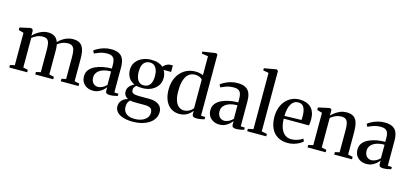

<svg xmlns="http://www.w3.org/2000/svg" viewBox="-80 -1452 5010 2336"><g transform="rotate(15 2425.0 -284.0)"><path d="M25 0V-31L82.5 -44V-452L18 -470.5V-502L151 -531.5L173 -527.5L184.5 -505L184 -443.5Q203 -465 232.5 -486Q262 -507 297.5 -520.8Q333 -534.5 369.5 -534.5Q424 -534.5 455.8 -513Q487.5 -491.5 503 -447.5Q520.5 -468.5 549.2 -488.5Q578 -508.5 613.2 -521.5Q648.5 -534.5 686 -534.5Q729.5 -534.5 758.5 -521.2Q787.5 -508 804.5 -481.8Q821.5 -455.5 828.8 -416.5Q836 -377.5 836 -326.5V-44L897.5 -31V0H673V-31L729 -44V-323.5Q729 -370 722.5 -402.2Q716 -434.5 696.8 -451.8Q677.5 -469 639.5 -469Q613.5 -469 590.2 -462.5Q567 -456 547.2 -445.2Q527.5 -434.5 510.5 -421Q513 -410 514.5 -395Q516 -380 516.5 -363Q517 -346 517 -329.5V-44L578 -31V0H352V-31L410 -44V-324.5Q410 -371 404 -403Q398 -435 379.8 -451.8Q361.5 -468.5 324.5 -468.5Q284.5 -468.5 250.8 -453.8Q217 -439 189.5 -416.5V-44L249.5 -31V0Z M1079 9.5Q1040 9.5 1006 -6.5Q972 -22.5 951 -54.8Q930 -87 930 -135Q930 -182.5 957.2 -216Q984.5 -249.5 1029.2 -270.2Q1074 -291 1127.5 -300.8Q1181 -310.5 1233.5 -310.5V-357.5Q1233.5 -395 1225 -420.5Q1216.5 -446 1195.2 -459.2Q1174 -472.5 1135.5 -472.5Q1083.5 -472.5 1042.5 -458.2Q1001.5 -444 975 -430L957 -463.5Q972 -476.5 1002.8 -493.5Q1033.5 -510.5 1075.8 -523.2Q1118 -536 1167.5 -536Q1228.5 -536 1266 -516.2Q1303.5 -496.5 1320.8 -456Q1338 -415.5 1338 -352.5V-37.5L1389.5 -35V-7Q1379 -4.5 1362.8 -0.8Q1346.5 3 1328 5.5Q1309.5 8 1291.5 8Q1264.5 8 1251 -0.5Q1237.5 -9 1237.5 -35.5V-77Q1227.5 -61.5 1205.5 -41Q1183.5 -20.5 1151.5 -5.5Q1119.5 9.5 1079 9.5ZM1123.5 -51Q1154 -51 1182.5 -65.5Q1211 -80 1233.5 -103.5V-274Q1174 -274 1131 -258.5Q1088 -243 1064.5 -214.8Q1041 -186.5 1041 -148.5Q1041 -117.5 1052 -95.8Q1063 -74 1082 -62.5Q1101 -51 1123.5 -51Z M1642.5 249Q1597 249 1556 241Q1515 233 1483.8 216.2Q1452.5 199.5 1434.8 173.8Q1417 148 1417 112.5Q1417 83 1430.2 59.8Q1443.5 36.5 1466.5 20.2Q1489.5 4 1518.5 -3Q1494 -15.5 1480.2 -36.2Q1466.5 -57 1466.5 -88Q1466.5 -112.5 1478 -132.8Q1489.5 -153 1508.2 -168.5Q1527 -184 1549 -193.5Q1495 -219 1472 -261Q1449 -303 1449 -355Q1449 -412 1480.2 -453.2Q1511.5 -494.5 1561.8 -516.2Q1612 -538 1669 -538Q1725 -538 1762.2 -524.8Q1799.5 -511.5 1821.5 -490.5Q1833 -509 1859.8 -524Q1886.5 -539 1916 -539H1940.5V-457.5H1845.5Q1853 -448 1859 -433.2Q1865 -418.5 1868.5 -400.5Q1872 -382.5 1872 -362.5Q1872 -305.5 1842.5 -263.8Q1813 -222 1763.5 -199.2Q1714 -176.5 1653.5 -176.5Q1634 -176.5 1613.2 -178.5Q1592.5 -180.5 1576 -183.5Q1564.5 -174.5 1554 -161Q1543.5 -147.5 1543.5 -126Q1543.5 -95.5 1566 -84Q1588.5 -72.5 1641 -72.5H1765Q1821.5 -72.5 1858.5 -57Q1895.5 -41.5 1914 -14Q1932.5 13.5 1932.5 50.5Q1932.5 96 1910.8 132.5Q1889 169 1849.8 195Q1810.5 221 1757.5 235Q1704.5 249 1642.5 249ZM1654 210Q1706.5 210 1746.5 195Q1786.5 180 1809.2 152.2Q1832 124.5 1832 87Q1832 64 1824 48Q1816 32 1795 23.2Q1774 14.5 1735.5 14.5H1626.5Q1602.5 14.5 1583 12.8Q1563.5 11 1549.5 7.5Q1534.5 20 1524.2 40Q1514 60 1514 94.5Q1514 133 1532 158.5Q1550 184 1581.5 197Q1613 210 1654 210ZM1659 -213.5Q1711.5 -213.5 1737.8 -250.2Q1764 -287 1764 -358.5Q1764 -403 1752.2 -435Q1740.5 -467 1718.5 -484.2Q1696.5 -501.5 1665 -501.5Q1632 -501.5 1608 -486.2Q1584 -471 1571.2 -439.5Q1558.5 -408 1558.5 -359.5Q1558.5 -317 1569.2 -284Q1580 -251 1602.5 -232.2Q1625 -213.5 1659 -213.5Z M2169 11Q2126 11 2089 -5Q2052 -21 2024.5 -53Q1997 -85 1981.5 -133Q1966 -181 1966 -244.5Q1966 -332.5 1999.5 -398.8Q2033 -465 2092.2 -502Q2151.5 -539 2227 -539Q2258 -539 2283.8 -532.8Q2309.5 -526.5 2324.5 -519V-758L2243 -769.5V-795L2399.5 -818.5H2415.5L2430 -806.5V-36H2483V-6Q2465.5 -1.5 2438.5 3.8Q2411.5 9 2385 9Q2358.5 9 2343.5 0.5Q2328.5 -8 2328.5 -35V-73Q2317.5 -55 2295.2 -35.5Q2273 -16 2241.2 -2.5Q2209.5 11 2169 11ZM2209.5 -45Q2237 -45 2259.5 -54.2Q2282 -63.5 2298.8 -77Q2315.5 -90.5 2324.5 -102.5V-463Q2315.5 -477.5 2291.2 -489Q2267 -500.5 2233.5 -500.5Q2186.5 -500.5 2153.5 -474.2Q2120.5 -448 2102.5 -394.2Q2084.5 -340.5 2084.5 -258.5Q2084 -182.5 2100.8 -135.5Q2117.5 -88.5 2146.2 -66.8Q2175 -45 2209.5 -45Z M2671 9.5Q2632 9.5 2598 -6.5Q2564 -22.5 2543 -54.8Q2522 -87 2522 -135Q2522 -182.5 2549.2 -216Q2576.5 -249.5 2621.2 -270.2Q2666 -291 2719.5 -300.8Q2773 -310.5 2825.5 -310.5V-357.5Q2825.5 -395 2817 -420.5Q2808.5 -446 2787.2 -459.2Q2766 -472.5 2727.5 -472.5Q2675.5 -472.5 2634.5 -458.2Q2593.5 -444 2567 -430L2549 -463.5Q2564 -476.5 2594.8 -493.5Q2625.5 -510.5 2667.8 -523.2Q2710 -536 2759.5 -536Q2820.5 -536 2858 -516.2Q2895.5 -496.5 2912.8 -456Q2930 -415.5 2930 -352.5V-37.5L2981.5 -35V-7Q2971 -4.5 2954.8 -0.8Q2938.5 3 2920 5.5Q2901.5 8 2883.5 8Q2856.5 8 2843 -0.5Q2829.5 -9 2829.5 -35.5V-77Q2819.5 -61.5 2797.5 -41Q2775.5 -20.5 2743.5 -5.5Q2711.5 9.5 2671 9.5ZM2715.5 -51Q2746 -51 2774.5 -65.5Q2803 -80 2825.5 -103.5V-274Q2766 -274 2723 -258.5Q2680 -243 2656.5 -214.8Q2633 -186.5 2633 -148.5Q2633 -117.5 2644 -95.8Q2655 -74 2674 -62.5Q2693 -51 2715.5 -51Z M3088.5 -44V-753L3018.5 -765.5V-792.5L3163 -818.5H3176L3193 -805.5V-43.5L3261.5 -30.5V0H3021.5V-30.5Z M3535 11Q3456 11 3402.8 -22Q3349.5 -55 3322.5 -115.2Q3295.5 -175.5 3295.5 -256.5Q3295.5 -322.5 3314.8 -374.8Q3334 -427 3367.8 -463.5Q3401.5 -500 3445.8 -519Q3490 -538 3540 -538Q3630.5 -538 3682 -489.2Q3733.5 -440.5 3735.5 -348.5Q3736 -317.5 3734.2 -297.2Q3732.5 -277 3729 -263H3411Q3411.5 -216 3421 -176.2Q3430.5 -136.5 3449.2 -107Q3468 -77.5 3496.8 -61Q3525.5 -44.5 3565.5 -44.5Q3604.5 -44.5 3643.8 -58.5Q3683 -72.5 3705 -90L3720 -59Q3703 -41.5 3674 -25.5Q3645 -9.5 3609 0.8Q3573 11 3535 11ZM3411 -297.5 3624 -303.5Q3625.5 -315 3625.8 -327.2Q3626 -339.5 3626 -351Q3626 -420.5 3604.5 -460.2Q3583 -500 3532 -500Q3504 -500 3481.8 -486.5Q3459.5 -473 3444 -447Q3428.5 -421 3420 -383.5Q3411.5 -346 3411 -297.5Z M3842 -44V-452L3777.5 -470.5V-502L3911 -531.5H3927.5L3944.5 -517.5V-477.5L3944 -444Q3963 -465.5 3992 -486.5Q4021 -507.5 4056.5 -521.5Q4092 -535.5 4131 -535.5Q4189 -535.5 4221.8 -512Q4254.5 -488.5 4267.8 -442Q4281 -395.5 4281 -327V-43.5L4341.5 -31V0H4117.5V-31L4174 -43.5V-325.5Q4174 -371.5 4167.2 -403.8Q4160.5 -436 4141.5 -452.8Q4122.5 -469.5 4085.5 -469.5Q4057 -469.5 4033 -462.2Q4009 -455 3988.2 -443Q3967.5 -431 3949 -416V-44L4009.5 -31V0H3782V-31Z M4523.5 9.5Q4484.5 9.5 4450.5 -6.5Q4416.5 -22.5 4395.5 -54.8Q4374.5 -87 4374.5 -135Q4374.5 -182.5 4401.8 -216Q4429 -249.5 4473.8 -270.2Q4518.5 -291 4572 -300.8Q4625.5 -310.5 4678 -310.5V-357.5Q4678 -395 4669.5 -420.5Q4661 -446 4639.8 -459.2Q4618.5 -472.5 4580 -472.5Q4528 -472.5 4487 -458.2Q4446 -444 4419.5 -430L4401.5 -463.5Q4416.5 -476.5 4447.2 -493.5Q4478 -510.5 4520.2 -523.2Q4562.5 -536 4612 -536Q4673 -536 4710.5 -516.2Q4748 -496.5 4765.2 -456Q4782.5 -415.5 4782.5 -352.5V-37.5L4834 -35V-7Q4823.5 -4.5 4807.2 -0.8Q4791 3 4772.5 5.5Q4754 8 4736 8Q4709 8 4695.5 -0.5Q4682 -9 4682 -35.5V-77Q4672 -61.5 4650 -41Q4628 -20.5 4596 -5.5Q4564 9.5 4523.5 9.5ZM4568 -51Q4598.5 -51 4627 -65.5Q4655.5 -80 4678 -103.5V-274Q4618.5 -274 4575.5 -258.5Q4532.5 -243 4509 -214.8Q4485.5 -186.5 4485.5 -148.5Q4485.5 -117.5 4496.5 -95.8Q4507.5 -74 4526.5 -62.5Q4545.5 -51 4568 -51Z"/></g></svg>

Font: Merriweather 96pt Medium
Style: Regular
Weight: 500
Version: Version 2.100